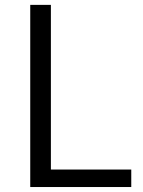

<svg xmlns="http://www.w3.org/2000/svg" viewBox="-20 -752 575 772"><path d="M101.6 0H507.8V-70.3H184.6V-732.4H101.6Z"/></svg>

Font: Gen Shin Gothic P Normal
Style: Regular
Weight: 300
Designer: [Source Han Sans]
Ryoko NISHIZUKA  (kana & ideographs); Paul D. Hunt (Latin, Greek & Cyrillic); Wenlong ZHANG  (bopomofo
Version: Version 1.002.20150607